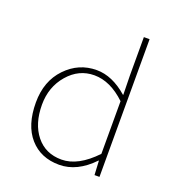

<svg xmlns="http://www.w3.org/2000/svg" viewBox="-133 -828 866 946"><g transform="rotate(20 300.0 -355.0)"><path d="M282 12Q185 12 127.5 -53.5Q70 -119 70 -238Q70 -350 137 -420Q204 -490 298 -490Q380 -490 460 -420H462L460 -520V-722H490V0H464L460 -74H458Q376 12 282 12ZM284 -16Q371 -16 460 -110V-386Q380 -462 296 -462Q215 -462 158.5 -396.5Q102 -331 102 -238Q102 -138 151 -77Q200 -16 284 -16Z"/></g></svg>

Font: TypoPRO Source Code Pro
Style: Regular
Weight: 200
Monospace: yes
Designer: Paul D. Hunt, Teo Tuominen
Foundry: Adobe Systems Incorporated
Version: Version 2.010;PS 1.0;hotconv 1.0.84;makeotf.lib2.5.63406